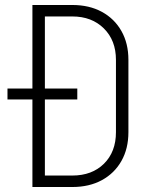

<svg xmlns="http://www.w3.org/2000/svg" viewBox="-20 -750 640 770"><path d="M110 0V-351H10V-395H110V-730H270Q338 -730 388.5 -702.5Q439 -675 467 -625.5Q495 -576 495 -510V-220Q495 -154 467 -104.5Q439 -55 388.5 -27.5Q338 0 270 0ZM160 -46H270Q349 -46 397 -93.5Q445 -141 445 -220V-510Q445 -588 396.5 -636Q348 -684 270 -684H160V-395H290V-351H160Z"/></svg>

Font: NKDuy Mono Thin
Style: Regular
Weight: 100
Monospace: yes
Designer: NKDuy
Foundry: NKDuy
Version: Version 2.251; ttfautohint (v1.8.4.7-5d5b)